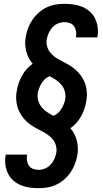

<svg xmlns="http://www.w3.org/2000/svg" viewBox="-20 -843 540 1006"><path d="M183 143Q158 143 134 139.5Q110 136 88.5 127Q67 118 49.5 102.5Q32 87 22 66.5Q12 46 8.5 22Q5 -2 9 -26Q10 -28 10 -29.5Q10 -31 10 -33H122Q122 -32 122 -31.5Q122 -31 122 -30Q119 -15 121.5 -0.5Q124 14 132 25.5Q140 37 154 42Q168 47 183 47Q199 47 216 40Q233 33 245 20Q257 7 264.5 -9.5Q272 -26 275 -43Q278 -61 273.5 -78.5Q269 -96 259 -109.5Q249 -123 235 -133.5Q221 -144 206 -152Q191 -160 175.5 -168Q160 -176 146 -185.5Q132 -195 119.5 -206.5Q107 -218 97 -232Q87 -246 79.5 -261.5Q72 -277 68.5 -294.5Q65 -312 64.5 -330Q64 -348 68 -367Q74 -408 95 -446Q116 -484 151 -509Q139 -523 130.5 -539.5Q122 -556 117.5 -574Q113 -592 112 -611.5Q111 -631 115 -651Q119 -674 127.5 -696.5Q136 -719 150 -739.5Q164 -760 183.5 -777Q203 -794 225 -804.5Q247 -815 270.5 -819Q294 -823 317 -823Q342 -823 366 -819.5Q390 -816 411.5 -807Q433 -798 450.5 -782.5Q468 -767 478 -746.5Q488 -726 491.5 -702Q495 -678 491 -654Q490 -652 490 -650.5Q490 -649 490 -647H378Q378 -648 378 -648.5Q378 -649 378 -650Q381 -665 378.5 -679.5Q376 -694 368 -705.5Q360 -717 346 -722Q332 -727 317 -727Q301 -727 284 -720Q267 -713 255 -700Q243 -687 235.5 -670.5Q228 -654 225 -637Q222 -619 226.5 -601.5Q231 -584 241 -570.5Q251 -557 265 -546.5Q279 -536 294 -528Q309 -520 324.5 -512Q340 -504 354 -494.5Q368 -485 380.5 -473.5Q393 -462 403 -448Q413 -434 420.5 -418.5Q428 -403 431.5 -385.5Q435 -368 435.5 -350Q436 -332 432 -313Q426 -272 405 -234Q384 -196 349 -171Q361 -157 369.5 -140.5Q378 -124 382.5 -106Q387 -88 388 -68.5Q389 -49 385 -29Q381 -6 372.5 16.5Q364 39 350 59.5Q336 80 316.5 97Q297 114 275 124.5Q253 135 229.5 139Q206 143 183 143ZM260 -236Q273 -241 284 -251Q295 -261 302 -273Q309 -285 314.5 -298Q320 -311 322 -324Q325 -345 319.5 -364.5Q314 -384 301.5 -399Q289 -414 273 -424.5Q257 -435 240 -444Q227 -439 216 -429Q205 -419 198 -407Q191 -395 185.5 -382Q180 -369 178 -356Q175 -335 180.5 -315.5Q186 -296 198.5 -281Q211 -266 227 -255.5Q243 -245 260 -236Z"/></svg>

Font: Iosevka Gothic
Style: Bold Italic
Weight: 700
Italic angle: -9°
Monospace: yes
Designer: Belleve Invis
Foundry: Belleve Invis
Version: Version 15.5.1; ttfautohint (v1.8.4)